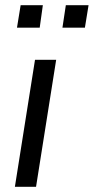

<svg xmlns="http://www.w3.org/2000/svg" viewBox="-20 -715 359 735"><path d="M37 0 114 -486H195L118 0ZM219 -609 232 -695H319L305 -609ZM45 -609 59 -695H144L132 -609Z"/></svg>

Font: Nunito Sans 12pt ExtraLight 12pt
Style: Italic
Weight: 400
Italic angle: -9°
Version: Version 3.101;gftools[0.9.27]